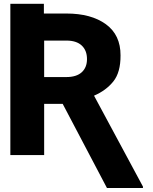

<svg xmlns="http://www.w3.org/2000/svg" viewBox="-20 -797 788 987"><path d="M529.8 169.4 302.2 -263.2H207V0H33.2V-777.3H205.6V-727.5H321.3Q448.7 -727.5 524.4 -672.4Q600.1 -617.2 599.6 -512.2Q600.1 -424.8 562.5 -378.2Q524.9 -331.5 463.4 -305.2L714.8 162.1V169.4ZM321.3 -588.4H207V-400.9H321.3Q373 -400.9 400.1 -425.5Q427.2 -450.2 427.2 -493.2Q427.2 -537.6 400.1 -563Q373 -588.4 321.3 -588.4Z"/></svg>

Font: Inter Tight ExtraBold
Style: Regular
Weight: 800
Designer: Rasmus Andersson
Foundry: rsms
Version: Version 3.004; ttfautohint (v1.8.4.7-5d5b)